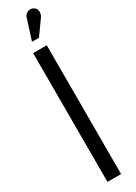

<svg xmlns="http://www.w3.org/2000/svg" viewBox="-238 -895 641 904"><g transform="rotate(-30 82.5 -443.0)"><path d="M156 -826Q163 -836 164.5 -846.5Q166 -857 162.5 -866Q159 -875 149 -881Q138 -887 128 -885.5Q118 -884 109.5 -877Q101 -870 98 -859L63 -749H101ZM41 0H115V-700H41Z"/></g></svg>

Font: Advent Pro Medium
Style: Regular
Weight: 500
Designer: VivaRado, Andreas Kalpakidis
Foundry: VivaRado, Andreas Kalpakidis
Version: Version 3.000